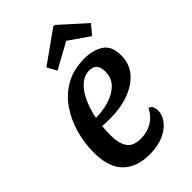

<svg xmlns="http://www.w3.org/2000/svg" viewBox="-231 -825 925 925"><g transform="rotate(-45 231.5 -362.5)"><path d="M215 20Q128 20 79.5 -28.5Q31 -77 31 -178Q31 -241 48.5 -303.5Q66 -366 101.5 -417.5Q137 -469 191 -499.5Q245 -530 319 -530Q377 -530 416.5 -505Q456 -480 456 -415Q456 -357 421.5 -317.5Q387 -278 330 -257.5Q273 -237 204 -237Q191 -237 175.5 -237.5Q160 -238 150 -239Q147 -206 147 -179Q147 -125 167 -94.5Q187 -64 240 -64Q283 -64 317 -84.5Q351 -105 370 -143Q384 -139 389 -127Q394 -115 394 -102Q394 -72 373 -44Q352 -16 312 2Q272 20 215 20ZM157 -288Q202 -288 246 -301Q290 -314 318.5 -342Q347 -370 347 -415Q347 -473 295 -473Q267 -473 243.5 -456Q220 -439 202.5 -411Q185 -383 173.5 -350.5Q162 -318 157 -288ZM187 -580 160 -629 323 -745H333L463 -628L422 -580L318 -652Z"/></g></svg>

Font: Sansita Swashed
Style: Regular
Weight: 400
Designer: Pablo Cosgaya
Foundry: Omnibus-Type
Version: Version 1.003; ttfautohint (v1.8.3)